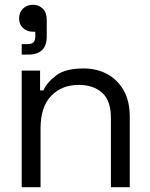

<svg xmlns="http://www.w3.org/2000/svg" viewBox="-20 -785 629 805"><path d="M71 0V-489H148V-406H162Q178 -441 216.5 -469.5Q255 -498 330 -498Q385 -498 428.5 -475Q472 -452 498 -407Q524 -362 524 -296V0H445V-290Q445 -363 408.5 -396Q372 -429 310 -429Q239 -429 194.5 -383Q150 -337 150 -246V0ZM71 -556V-600H94Q113 -600 120.5 -607.5Q128 -615 128 -633V-652H118Q93 -652 76.5 -667.5Q60 -683 60 -708Q60 -733 76.5 -749Q93 -765 118 -765Q143 -765 159.5 -748.5Q176 -732 176 -702V-632Q176 -556 98 -556Z"/></svg>

Font: Space Grotesk Frontify
Style: Regular
Weight: 400
Designer: Florian Karsten
Version: Version 2.000